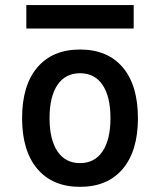

<svg xmlns="http://www.w3.org/2000/svg" viewBox="-20 -721 626 751"><path d="M293 9.8Q185.5 9.8 126 -60.5Q66.4 -130.9 66.4 -258.8Q66.4 -387.2 126 -457.3Q185.5 -527.3 293 -527.3Q400.9 -527.3 460.2 -457.3Q519.5 -387.2 519.5 -258.8Q519.5 -130.9 460.2 -60.5Q400.9 9.8 293 9.8ZM293 -83Q350.1 -83 381.1 -128.9Q412.1 -174.8 412.1 -258.8Q412.1 -343.3 381.1 -388.9Q350.1 -434.6 293 -434.6Q235.8 -434.6 204.8 -388.9Q173.8 -343.3 173.8 -258.8Q173.8 -174.8 204.8 -128.9Q235.8 -83 293 -83ZM83 -609.4V-701.2H502.9V-609.4Z"/></svg>

Font: Cascadia Code PL
Style: Regular
Weight: 400
Monospace: yes
Designer: Aaron Bell
Foundry: Saja Typeworks
Version: Version 2102.003